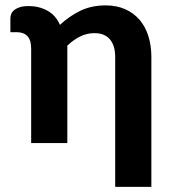

<svg xmlns="http://www.w3.org/2000/svg" viewBox="-20 -544 648 730"><path d="M555.5 166.5H418V-327.5Q418 -370.5 398 -394.2Q378 -418 339 -418Q310 -418 284.5 -405.2Q259 -392.5 236 -370.5V0H98.5V-359Q98.5 -391 84.5 -406.2Q70.5 -421.5 45 -421.5H19.5V-475.5Q19.5 -484 23.2 -492.2Q27 -500.5 35.2 -506.8Q43.5 -513 56.5 -517Q69.5 -521 88.5 -521Q128 -521 160 -503.5Q192 -486 208 -449.5Q242.5 -482 285 -502.8Q327.5 -523.5 381.5 -523.5Q423.5 -523.5 456 -509Q488.5 -494.5 510.8 -468.5Q533 -442.5 544.2 -406.5Q555.5 -370.5 555.5 -327.5Z"/></svg>

Font: Lato Heavy
Style: Regular
Weight: 800
Designer: Lukasz Dziedzic
Foundry: tyPoland Lukasz Dziedzic
Version: Version 2.007; 2014-02-27